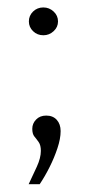

<svg xmlns="http://www.w3.org/2000/svg" viewBox="-20 -368 230 508"><path d="M55.8 119.4Q66.9 96.2 77.5 72.9Q88.1 49.6 88.1 31.3Q88.1 16.2 82.4 8.1Q76.8 0.1 71.1 -6.7Q65.4 -13.5 65.4 -27.2Q65.4 -41.3 75.5 -51.7Q85.5 -62.2 102.4 -62.2Q120 -62.2 130.2 -50.9Q140.4 -39.6 140.4 -21.2Q140.4 -0.9 132 24.1Q123.7 49.2 111.3 73.9Q98.9 98.7 85 119.4ZM94.7 -274.7Q78.6 -274.7 67.5 -285.5Q56.4 -296.3 56.4 -311.3Q56.4 -326.7 67.5 -337.5Q78.6 -348.3 94.7 -348.3Q110.3 -348.3 121.9 -337.5Q133.5 -326.7 133.5 -311.3Q133.5 -296.3 121.9 -285.5Q110.3 -274.7 94.7 -274.7Z"/></svg>

Font: Alumni Sans Thin
Style: Regular
Weight: 100
Designer: Robert E. Leuschke
Foundry: Robert E. Leuschke
Version: Version 1.018